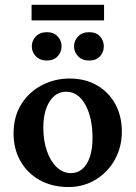

<svg xmlns="http://www.w3.org/2000/svg" viewBox="-20 -753 552 781"><path d="M258.8 7.8Q192.4 7.8 142.1 -20Q91.8 -47.9 63.5 -97.2Q35.2 -146.5 35.2 -210Q35.2 -279.3 66.9 -329.6Q98.6 -379.9 150.9 -406.7Q203.1 -433.6 262.7 -433.6Q326.2 -433.6 374 -406.2Q421.9 -378.9 448.7 -330.1Q475.6 -281.2 475.6 -217.8Q475.6 -154.3 446.8 -103Q418 -51.8 368.7 -22Q319.3 7.8 258.8 7.8ZM268.6 -48.8Q295.9 -48.8 315.4 -65.9Q335 -83 345.7 -115.2Q356.4 -147.5 356.4 -190.4Q356.4 -274.4 327.1 -327.1Q297.9 -379.9 249 -379.9Q207 -379.9 181.6 -339.8Q156.2 -299.8 156.2 -233.4Q156.2 -180.7 170.9 -138.7Q185.5 -96.7 210.9 -72.8Q236.3 -48.8 268.6 -48.8ZM170.9 -506.8Q142.6 -506.8 126 -523.9Q109.4 -541 109.4 -564.5Q109.4 -587.9 126 -605Q142.6 -622.1 170.9 -622.1Q198.2 -622.1 214.4 -605Q230.5 -587.9 230.5 -564.5Q230.5 -541 214.4 -523.9Q198.2 -506.8 170.9 -506.8ZM342.8 -506.8Q314.5 -506.8 297.9 -523.9Q281.2 -541 281.2 -564.5Q281.2 -587.9 297.9 -605Q314.5 -622.1 342.8 -622.1Q371.1 -622.1 386.7 -605Q402.3 -587.9 402.3 -564.5Q402.3 -541 386.7 -523.9Q371.1 -506.8 342.8 -506.8ZM108.4 -733.4H403.3V-669.9H108.4Z"/></svg>

Font: Crimson Pro SemiBold
Style: Regular
Weight: 600
Designer: Jacques Le Bailly
Foundry: Baron von Fonthausen
Version: Version 1.003